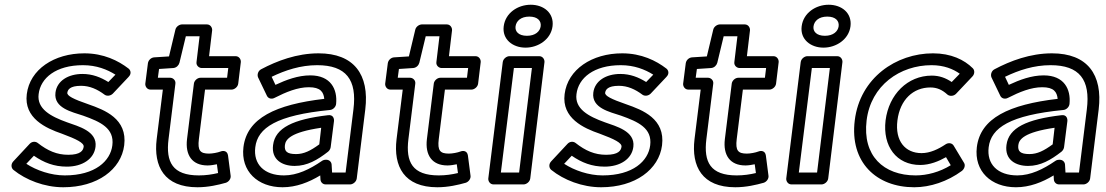

<svg xmlns="http://www.w3.org/2000/svg" viewBox="-20 -753 4666 810"><path d="M91 -62 123 -96C165 -67 208 -50 262 -50C327 -50 377 -82 383 -134C391 -200 310 -220 263 -237C193 -262 135 -294 143 -356C151 -424 216 -478 330 -478C387 -478 432 -460 467 -438L437 -407C405 -427 370 -441 328 -441C268 -441 220 -412 214 -362C206 -297 283 -281 331 -265C404 -239 463 -212 454 -140C446 -74 382 -13 253 -13C195 -13 134 -34 91 -62ZM36 -72C25 -60 27 -44 37 -36C89 6 167 37 247 37C391 37 491 -38 504 -140C518 -252 422 -289 353 -313C289 -335 262 -349 264 -362C266 -374 274 -391 322 -391C358 -391 390 -377 422 -353C431 -347 446 -348 456 -358L522 -428C537 -443 530 -458 522 -464C479 -497 417 -528 336 -528C208 -528 106 -460 93 -356C80 -254 174 -212 241 -189C303 -166 335 -150 333 -134C331 -118 320 -100 268 -100C220 -100 181 -117 139 -150C130 -157 115 -157 105 -146Z M691 -166 720 -400C722 -415 709 -425 698 -425H646L651 -462L711 -466C724 -467 734 -477 737 -488L764 -600H822L809 -491C807 -476 820 -466 831 -466H943L938 -425H826C811 -425 799 -411 798 -400L769 -166C761 -99 790 -55 856 -55C869 -55 885 -58 895 -60L900 -23C875 -17 848 -13 819 -13C708 -13 679 -69 691 -166ZM641 -166C627 -51 673 37 813 37C859 37 901 27 933 18C945 14 955 1 953 -12L942 -97C939 -118 921 -118 911 -114C898 -109 876 -105 862 -105C825 -105 813 -117 819 -166L845 -375H957C968 -375 983 -385 985 -400L996 -491C997 -502 989 -516 974 -516H862L875 -625C876 -636 868 -650 853 -650H748C737 -650 723 -641 720 -628L693 -515L630 -511C618 -510 606 -500 604 -486L593 -400C592 -389 600 -375 615 -375H667Z M1057 -132C1067 -214 1147 -267 1372 -289C1385 -290 1397 -302 1398 -315C1404 -376 1376 -435 1289 -435C1237 -435 1187 -416 1142 -395L1126 -429C1184 -457 1248 -478 1318 -478C1440 -478 1487 -417 1471 -291L1438 -25H1381L1379 -59C1378 -71 1368 -79 1357 -79H1354C1348 -79 1342 -77 1338 -74C1287 -39 1234 -13 1178 -13C1094 -13 1048 -61 1057 -132ZM1007 -132C995 -31 1067 37 1172 37C1230 37 1283 16 1331 -13L1332 5C1333 15 1341 25 1354 25H1457C1468 25 1483 15 1485 0L1521 -291C1539 -439 1473 -528 1324 -528C1232 -528 1148 -496 1082 -461C1068 -454 1064 -437 1069 -426L1106 -349C1111 -338 1125 -333 1138 -340C1187 -365 1236 -385 1283 -385C1332 -385 1345 -365 1348 -336C1143 -312 1022 -255 1007 -132ZM1132 -141C1124 -79 1171 -53 1223 -53C1276 -53 1319 -78 1364 -113C1370 -118 1374 -125 1375 -132L1389 -242C1390 -252 1386 -270 1364 -267C1218 -250 1141 -214 1132 -141ZM1182 -141C1185 -165 1206 -195 1335 -214L1327 -144C1290 -117 1262 -103 1229 -103C1190 -103 1179 -115 1182 -141Z M1703 -166 1732 -400C1734 -415 1721 -425 1710 -425H1658L1663 -462L1723 -466C1736 -467 1746 -477 1749 -488L1776 -600H1834L1821 -491C1819 -476 1832 -466 1843 -466H1955L1950 -425H1838C1823 -425 1811 -411 1810 -400L1781 -166C1773 -99 1802 -55 1868 -55C1881 -55 1897 -58 1907 -60L1912 -23C1887 -17 1860 -13 1831 -13C1720 -13 1691 -69 1703 -166ZM1653 -166C1639 -51 1685 37 1825 37C1871 37 1913 27 1945 18C1957 14 1967 1 1965 -12L1954 -97C1951 -118 1933 -118 1923 -114C1910 -109 1888 -105 1874 -105C1837 -105 1825 -117 1831 -166L1857 -375H1969C1980 -375 1995 -385 1997 -400L2008 -491C2009 -502 2001 -516 1986 -516H1874L1887 -625C1888 -636 1880 -650 1865 -650H1760C1749 -650 1735 -641 1732 -628L1705 -515L1642 -511C1630 -510 1618 -500 1616 -486L1605 -400C1604 -389 1612 -375 1627 -375H1679Z M2203 -602C2167 -602 2152 -621 2155 -642C2158 -664 2177 -683 2213 -683C2249 -683 2264 -664 2261 -642C2258 -621 2239 -602 2203 -602ZM2197 -552C2251 -552 2304 -587 2311 -642C2318 -698 2274 -733 2219 -733C2164 -733 2112 -698 2105 -642C2098 -587 2143 -552 2197 -552ZM2093 -25 2148 -466H2224L2170 -25ZM2040 0C2039 11 2047 25 2062 25H2189C2200 25 2215 15 2217 0L2277 -491C2278 -502 2270 -516 2255 -516H2129C2118 -516 2103 -506 2101 -491Z M2360 -62 2392 -96C2434 -67 2477 -50 2531 -50C2596 -50 2646 -82 2652 -134C2660 -200 2579 -220 2532 -237C2462 -262 2404 -294 2412 -356C2420 -424 2485 -478 2599 -478C2656 -478 2701 -460 2736 -438L2706 -407C2674 -427 2639 -441 2597 -441C2537 -441 2489 -412 2483 -362C2475 -297 2552 -281 2600 -265C2673 -239 2732 -212 2723 -140C2715 -74 2651 -13 2522 -13C2464 -13 2403 -34 2360 -62ZM2305 -72C2294 -60 2296 -44 2306 -36C2358 6 2436 37 2516 37C2660 37 2760 -38 2773 -140C2787 -252 2691 -289 2622 -313C2558 -335 2531 -349 2533 -362C2535 -374 2543 -391 2591 -391C2627 -391 2659 -377 2691 -353C2700 -347 2715 -348 2725 -358L2791 -428C2806 -443 2799 -458 2791 -464C2748 -497 2686 -528 2605 -528C2477 -528 2375 -460 2362 -356C2349 -254 2443 -212 2510 -189C2572 -166 2604 -150 2602 -134C2600 -118 2589 -100 2537 -100C2489 -100 2450 -117 2408 -150C2399 -157 2384 -157 2374 -146Z M2960 -166 2989 -400C2991 -415 2978 -425 2967 -425H2915L2920 -462L2980 -466C2993 -467 3003 -477 3006 -488L3033 -600H3091L3078 -491C3076 -476 3089 -466 3100 -466H3212L3207 -425H3095C3080 -425 3068 -411 3067 -400L3038 -166C3030 -99 3059 -55 3125 -55C3138 -55 3154 -58 3164 -60L3169 -23C3144 -17 3117 -13 3088 -13C2977 -13 2948 -69 2960 -166ZM2910 -166C2896 -51 2942 37 3082 37C3128 37 3170 27 3202 18C3214 14 3224 1 3222 -12L3211 -97C3208 -118 3190 -118 3180 -114C3167 -109 3145 -105 3131 -105C3094 -105 3082 -117 3088 -166L3114 -375H3226C3237 -375 3252 -385 3254 -400L3265 -491C3266 -502 3258 -516 3243 -516H3131L3144 -625C3145 -636 3137 -650 3122 -650H3017C3006 -650 2992 -641 2989 -628L2962 -515L2899 -511C2887 -510 2875 -500 2873 -486L2862 -400C2861 -389 2869 -375 2884 -375H2936Z M3460 -602C3424 -602 3409 -621 3412 -642C3415 -664 3434 -683 3470 -683C3506 -683 3521 -664 3518 -642C3515 -621 3496 -602 3460 -602ZM3454 -552C3508 -552 3561 -587 3568 -642C3575 -698 3531 -733 3476 -733C3421 -733 3369 -698 3362 -642C3355 -587 3400 -552 3454 -552ZM3350 -25 3405 -466H3481L3427 -25ZM3297 0C3296 11 3304 25 3319 25H3446C3457 25 3472 15 3474 0L3534 -491C3535 -502 3527 -516 3512 -516H3386C3375 -516 3360 -506 3358 -491Z M3636 -245C3654 -393 3777 -478 3910 -478C3962 -478 4001 -462 4029 -442L3995 -407C3970 -424 3943 -434 3911 -434C3809 -434 3730 -355 3716 -245C3703 -136 3762 -57 3862 -57C3903 -57 3941 -73 3971 -90L3991 -56C3944 -27 3891 -13 3843 -13C3707 -13 3618 -96 3636 -245ZM3586 -245C3564 -68 3678 37 3837 37C3904 37 3977 13 4038 -32C4048 -40 4054 -55 4047 -66L4003 -139C3996 -150 3981 -152 3969 -144C3939 -124 3904 -107 3868 -107C3799 -107 3755 -158 3766 -245C3777 -333 3833 -384 3905 -384C3932 -384 3954 -375 3977 -354C3985 -347 4002 -346 4013 -357L4082 -430C4092 -440 4093 -456 4084 -465C4048 -501 3992 -528 3916 -528C3761 -528 3608 -425 3586 -245Z M4151 -132C4161 -214 4241 -267 4466 -289C4479 -290 4491 -302 4492 -315C4498 -376 4470 -435 4383 -435C4331 -435 4281 -416 4236 -395L4220 -429C4278 -457 4342 -478 4412 -478C4534 -478 4581 -417 4565 -291L4532 -25H4475L4473 -59C4472 -71 4462 -79 4451 -79H4448C4442 -79 4436 -77 4432 -74C4381 -39 4328 -13 4272 -13C4188 -13 4142 -61 4151 -132ZM4101 -132C4089 -31 4161 37 4266 37C4324 37 4377 16 4425 -13L4426 5C4427 15 4435 25 4448 25H4551C4562 25 4577 15 4579 0L4615 -291C4633 -439 4567 -528 4418 -528C4326 -528 4242 -496 4176 -461C4162 -454 4158 -437 4163 -426L4200 -349C4205 -338 4219 -333 4232 -340C4281 -365 4330 -385 4377 -385C4426 -385 4439 -365 4442 -336C4237 -312 4116 -255 4101 -132ZM4226 -141C4218 -79 4265 -53 4317 -53C4370 -53 4413 -78 4458 -113C4464 -118 4468 -125 4469 -132L4483 -242C4484 -252 4480 -270 4458 -267C4312 -250 4235 -214 4226 -141ZM4276 -141C4279 -165 4300 -195 4429 -214L4421 -144C4384 -117 4356 -103 4323 -103C4284 -103 4273 -115 4276 -141Z"/></svg>

Font: Falling Sky
Style: ExtOuObl
Weight: 400
Designer: Paul D. Hunt
Foundry: Adobe Systems Incorporated
Version: Version 1.02